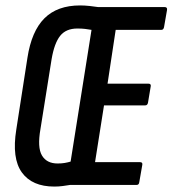

<svg xmlns="http://www.w3.org/2000/svg" viewBox="-20 -681 635 707"><path d="M180 6Q98 6 60.5 -46Q23 -98 40 -204L81 -468Q96 -566 143.5 -613.5Q191 -661 275 -661Q291 -661 310 -659Q329 -657 341 -655H586Q597 -655 595 -644L584 -581Q582 -571 574 -571H406L376 -373H526Q537 -373 535 -363L525 -303Q523 -293 515 -293H363L330 -84H495Q506 -84 504 -74L493 -11Q492 0 483 0H238Q226 2 211 4Q196 6 180 6ZM192 -79Q207 -79 218.5 -81Q230 -83 240 -86L317 -571Q306 -573 293.5 -574.5Q281 -576 265 -576Q223 -576 201.5 -549Q180 -522 170 -463L129 -206Q117 -138 134.5 -108.5Q152 -79 192 -79Z"/></svg>

Font: Sofia Sans Extra Condensed SemiBold
Style: Italic
Weight: 600
Italic angle: -9°
Designer: Botio Nikoltchev, Ani Petrova
Foundry: lettersoup
Version: Version 4.101